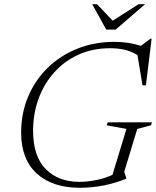

<svg xmlns="http://www.w3.org/2000/svg" viewBox="-20 -878 739 908"><path d="M355.5 -18Q392 -18 434.2 -26.2Q476.5 -34.5 512 -51.5L578 -268.5L484.5 -285.5L489.5 -299.5H699L694 -285.5L629 -268L567.5 -65.5L577.5 -34.5L577 -33Q527.5 -12.5 471.5 -1.2Q415.5 10 357 10Q227 10 153.5 -57.8Q80 -125.5 80 -250.5Q80 -343 113.2 -421.5Q146.5 -500 206.2 -558Q266 -616 346.2 -648Q426.5 -680 520 -680Q555 -680 585.2 -675.5Q615.5 -671 646.5 -661L691.5 -695H697L670 -474.5H654L630 -617.5Q601 -635.5 569.5 -642.8Q538 -650 501 -650Q418 -650 351 -619.5Q284 -589 236 -535.2Q188 -481.5 162.2 -410.8Q136.5 -340 136.5 -259Q136.5 -139 196.2 -78.5Q256 -18 355.5 -18ZM666 -858 527 -738H482.5L416 -858H439L513 -780L635 -858Z"/></svg>

Font: Newsreader Text Light
Style: Italic
Weight: 300
Italic angle: -17°
Designer: Hugues Gentile
Foundry: Production Type
Version: Version 1.001